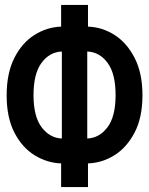

<svg xmlns="http://www.w3.org/2000/svg" viewBox="-20 -746 603 779"><path d="M228 13V-83Q171 -85 120.5 -116Q70 -147 38.5 -208Q7 -269 7 -359Q7 -449 38 -510.5Q69 -572 119.5 -604Q170 -636 228 -638V-726H337V-638Q395 -636 445 -604Q495 -572 526.5 -510.5Q558 -449 558 -359Q558 -269 526 -208Q494 -147 444 -116Q394 -85 337 -83V13ZM231 -184V-537Q181 -535 148.5 -491Q116 -447 116 -360Q116 -273 149 -229.5Q182 -186 231 -184ZM334 -184Q383 -186 416 -229.5Q449 -273 449 -360Q449 -447 416.5 -491Q384 -535 334 -537Z"/></svg>

Font: Noto Sans Mono SemiCondensed SemiBold
Style: Regular
Weight: 600
Width: 4
Designer: Monotype Design Team
Foundry: Monotype Imaging Inc.
Version: Version 2.014; ttfautohint (v1.8.4.7-5d5b)